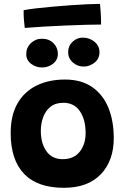

<svg xmlns="http://www.w3.org/2000/svg" viewBox="-20 -930 626 962"><path d="M300 11Q167.5 11 100.5 -59.2Q33.5 -129.5 33.5 -263.5Q33.5 -352.5 67.8 -412Q102 -471.5 163.5 -501.5Q225 -531.5 305.5 -531.5Q387 -531.5 441.5 -494Q496 -456.5 523 -390.2Q550 -324 550 -238Q550 -124.5 485 -56.8Q420 11 300 11ZM294.5 -132.5Q349.5 -132.5 379.2 -169.5Q409 -206.5 409 -263.5Q409 -330.5 380.2 -372.8Q351.5 -415 297.5 -415Q258 -415 233 -395Q208 -375 196.2 -342.8Q184.5 -310.5 184.5 -274Q184.5 -212.5 212.5 -172.5Q240.5 -132.5 294.5 -132.5ZM399.5 -596.5Q368 -596.5 344.8 -617.2Q321.5 -638 321.5 -669Q321.5 -699.5 343.2 -720.5Q365 -741.5 395 -741.5Q428.5 -741.5 453.5 -720.8Q478.5 -700 478.5 -668.5Q478.5 -635.5 453.5 -616Q428.5 -596.5 399.5 -596.5ZM190.5 -592Q159.5 -592 135.5 -610.5Q111.5 -629 111.5 -659Q111.5 -691.5 134.8 -713.8Q158 -736 190 -736Q225.5 -736 247.8 -713.8Q270 -691.5 270 -660Q270 -630.5 246.5 -611.2Q223 -592 190.5 -592ZM486.5 -807Q458.5 -807 411.5 -805.8Q364.5 -804.5 309.8 -802.2Q255 -800 200.8 -796.8Q146.5 -793.5 104 -790Q101 -813 99.5 -835.2Q98 -857.5 98.5 -879Q121.5 -883.5 159.5 -888Q197.5 -892.5 243 -896.5Q288.5 -900.5 334 -903.8Q379.5 -907 418.2 -908.8Q457 -910.5 481 -910.5Q482.5 -899 484.5 -869.2Q486.5 -839.5 486.5 -807Z"/></svg>

Font: Grandstander
Style: Bold
Weight: 700
Designer: Tyler Finck
Foundry: Etcetera Type Co
Version: Version 1.200; ttfautohint (v1.8.3)